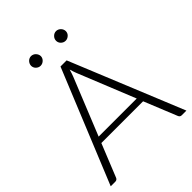

<svg xmlns="http://www.w3.org/2000/svg" viewBox="-243 -1002 1130 1130"><g transform="rotate(-45 322.0 -437.0)"><path d="M637.5 0H598Q591 0 586.5 -3.8Q582 -7.5 579.5 -13.5L496 -219H148.5L65.5 -13.5Q63.5 -8 58.5 -4Q53.5 0 46.5 0H7.5L297 -707.5H348ZM164 -257H481L336.5 -614.5Q333 -623 329.5 -633.8Q326 -644.5 322.5 -656.5Q319 -644.5 315.5 -633.8Q312 -623 308.5 -614ZM258.5 -832.5Q258.5 -824.5 255 -817.2Q251.5 -810 246 -804.8Q240.5 -799.5 233 -796.2Q225.5 -793 217.5 -793Q209.5 -793 202.2 -796.2Q195 -799.5 189.5 -804.8Q184 -810 180.8 -817.2Q177.5 -824.5 177.5 -832.5Q177.5 -840.5 180.8 -848Q184 -855.5 189.5 -861.2Q195 -867 202.2 -870.2Q209.5 -873.5 217.5 -873.5Q225.5 -873.5 233 -870.2Q240.5 -867 246 -861.2Q251.5 -855.5 255 -848Q258.5 -840.5 258.5 -832.5ZM466.5 -832.5Q466.5 -824.5 463.2 -817.2Q460 -810 454.2 -804.8Q448.5 -799.5 441.2 -796.2Q434 -793 426 -793Q417.5 -793 410.2 -796.2Q403 -799.5 397.5 -804.8Q392 -810 388.8 -817.2Q385.5 -824.5 385.5 -832.5Q385.5 -849 397.5 -861.2Q409.5 -873.5 426 -873.5Q434 -873.5 441.2 -870.2Q448.5 -867 454.2 -861.2Q460 -855.5 463.2 -848Q466.5 -840.5 466.5 -832.5Z"/></g></svg>

Font: Lato Light
Style: Regular
Weight: 300
Designer: Lukasz Dziedzic
Foundry: Lukasz Dziedzic
Version: Version 1.104; Western+Polish opensource